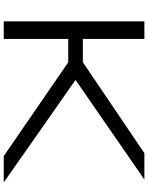

<svg xmlns="http://www.w3.org/2000/svg" viewBox="97 -887 790 1024"><g transform="rotate(90 492.0 -375.0)"><path d="M93.8 0V-750H187.5V-421.9H312L796.9 -750H937.5L406.2 -382.8L953.1 0H812.5L312.5 -343.8H187.5V0Z"/></g></svg>

Font: Michroma
Style: Regular
Weight: 400
Designer: Vernon Adams
Foundry: Vernon Adams
Version: Version 1.100; ttfautohint (v1.8.4.7-5d5b);gftools[0.9.29]